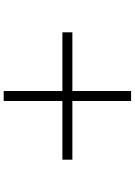

<svg xmlns="http://www.w3.org/2000/svg" viewBox="135 -883 730 1040"><g transform="rotate(90 500.0 -363.0)"><path d="M473 -18V-336H155V-390H473V-708H527V-390H845V-336H527V-18Z"/></g></svg>

Font: Zen Old Mincho
Style: Bold
Weight: 700
Designer: Yoshimichi Ohira
Foundry: Positype
Version: Version 1.500